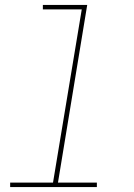

<svg xmlns="http://www.w3.org/2000/svg" viewBox="-20 -755 540 775"><path d="M21 0V-18H194L310 -717H153V-735H332L214 -18H371V0Z"/></svg>

Font: Iosevka Curly Slab ThObl
Style: Regular
Weight: 100
Italic angle: -9°
Monospace: yes
Designer: Belleve Invis
Foundry: Belleve Invis
Version: Version 11.0.0; ttfautohint (v1.8.3)